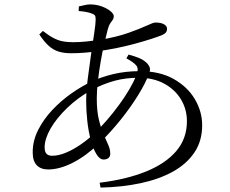

<svg xmlns="http://www.w3.org/2000/svg" viewBox="-20 -807 1040 869"><path d="M431 20Q553 5 641.5 -31Q730 -67 778 -123.5Q826 -180 826 -258Q826 -312 799.5 -356.5Q773 -401 724 -428Q675 -455 607 -455Q549 -455 499 -441.5Q449 -428 395 -400Q332 -365 283.5 -318Q235 -271 208.5 -224.5Q182 -178 182 -140Q182 -120 190.5 -111Q199 -102 216 -102Q245 -102 278.5 -116Q312 -130 346 -153.5Q380 -177 408 -204Q436 -231 464.5 -264Q493 -297 519 -332.5Q545 -368 565 -402Q585 -436 596 -463Q609 -494 598 -509Q587 -524 552 -543L562 -560Q589 -553 611.5 -543.5Q634 -534 649 -517Q657 -507 658.5 -497.5Q660 -488 655 -474Q639 -431 605 -376Q571 -321 526.5 -265.5Q482 -210 432 -161Q371 -102 310.5 -71Q250 -40 198 -40Q165 -40 146.5 -59Q128 -78 128 -118Q128 -170 152.5 -218.5Q177 -267 216.5 -309Q256 -351 303 -384Q350 -417 395 -438Q436 -458 492.5 -471.5Q549 -485 612 -485Q703 -485 766 -449.5Q829 -414 862 -358Q895 -302 895 -240Q895 -169 860 -117Q825 -65 763 -30.5Q701 4 617 22Q533 40 435 42ZM449 -85Q431 -85 416 -110Q401 -135 390.5 -174.5Q380 -214 375 -260.5Q370 -307 370 -349Q370 -394 377 -449.5Q384 -505 392 -560Q400 -615 406.5 -657.5Q413 -700 413 -719Q413 -732 409.5 -737Q406 -742 395 -746Q381 -751 366.5 -753.5Q352 -756 336 -757L337 -778Q350 -781 364 -784Q378 -787 387 -787Q416 -787 440.5 -778Q465 -769 480 -756.5Q495 -744 495 -734Q495 -724 490 -717Q485 -710 479 -701.5Q473 -693 468 -675Q461 -649 452 -610Q443 -571 435.5 -527Q428 -483 423 -439.5Q418 -396 418 -361Q418 -305 427.5 -265.5Q437 -226 449 -198.5Q461 -171 470 -151Q479 -131 479 -112Q479 -98 470.5 -91.5Q462 -85 449 -85ZM302 -566Q270 -566 245.5 -573.5Q221 -581 200.5 -599.5Q180 -618 158 -651L174 -667Q201 -646 222 -635Q243 -624 263.5 -620Q284 -616 309 -616Q339 -616 369 -619Q399 -622 428 -626Q507 -639 560.5 -658Q614 -677 644 -691Q674 -705 683 -705Q709 -705 722.5 -697Q736 -689 736 -677Q736 -667 731 -660.5Q726 -654 713 -648Q696 -641 665 -631Q634 -621 594 -610Q554 -599 510 -590Q466 -581 423 -575Q394 -571 362.5 -568.5Q331 -566 302 -566Z"/></svg>

Font: Noto Serif KR
Style: Regular
Weight: 400
Designer: Ryoko NISHIZUKA  (kana & ideographs); Frank Grießhammer (Latin, Greek & Cyrillic); Wenlong ZHANG  (bopomofo); Sandoll Co
Foundry: Adobe
Version: Version 2.003-H1;hotconv 1.1.1;makeotfexe 2.6.0